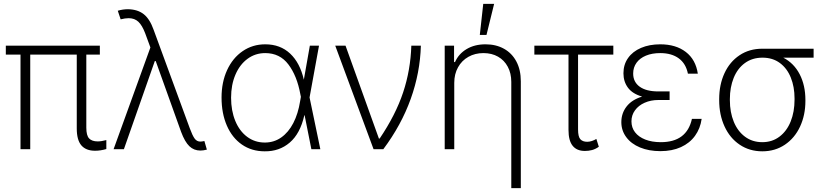

<svg xmlns="http://www.w3.org/2000/svg" viewBox="-20 -764 4230 983"><path d="M491.2 -484.4H421.9V-110.4Q421.9 -70.3 436.3 -55.2Q450.7 -40 480.5 -40Q499 -40 524.4 -46.9V-1Q494.6 7.8 466.8 7.8Q420.4 7.8 396.7 -19.5Q373 -46.9 373 -106.4V-484.4H134.8V0H85V-484.4H9.8V-530.3H491.2Z M907.2 -88.9 777.3 -451.2H772.5L614.3 0H561.5L750 -521L723.6 -592.8Q708 -634.3 688.5 -652.6Q668.9 -670.9 638.7 -670.9Q621.1 -670.9 597.7 -665L583 -709Q608.4 -716.8 635.7 -716.8Q685.1 -715.8 716.1 -691.2Q747.1 -666.5 766.6 -611.3L951.2 -108.4Q965.3 -69.8 976.6 -54.4Q987.8 -39.1 1005.9 -39.1Q1010.3 -39.1 1015.6 -40Q1021 -41 1026.4 -42L1039.1 2Q1021 6.8 1005.9 6.8Q972.7 6.8 949.5 -15.4Q926.3 -37.6 907.2 -88.9Z M1114.3 -264.6Q1114.3 -343.3 1142.8 -405.3Q1171.4 -467.3 1222.4 -502.2Q1273.4 -537.1 1337.9 -537.1Q1415 -537.1 1465.6 -489.5Q1516.1 -441.9 1535.6 -356L1566.4 -530.3H1613.3L1564.9 -265.1L1620.1 0H1574.2L1539.6 -173.8H1538.1Q1517.1 -80.1 1463.6 -34.2Q1410.2 11.7 1335 10.7Q1268.6 10.7 1218.5 -23.9Q1168.5 -58.6 1141.4 -121.1Q1114.3 -183.6 1114.3 -264.6ZM1335.9 -34.2Q1382.8 -34.2 1419.9 -60.3Q1457 -86.4 1481.7 -134Q1506.3 -181.6 1516.6 -246.1L1520.5 -268.1L1517.6 -282.2Q1500.5 -376 1456.5 -434.1Q1412.6 -492.2 1337.9 -492.2Q1287.1 -492.2 1247.3 -462.9Q1207.5 -433.6 1185.3 -381.6Q1163.1 -329.6 1163.1 -263.7Q1163.1 -197.3 1184.6 -145Q1206.1 -92.8 1245.4 -63.5Q1284.7 -34.2 1335.9 -34.2Z M1696.3 -530.3H1749L1919.9 -54.7H1923.8Q2005.9 -176.3 2043.9 -290.8Q2082 -405.3 2085.9 -530.3H2134.8Q2130.9 -391.6 2082.8 -257.6Q2034.7 -123.5 1942.4 0H1892.6Z M2305.7 0H2256.8V-530.3H2304.7V-446.3H2309.6Q2328.1 -488.3 2368.9 -512.7Q2409.7 -537.1 2465.8 -537.1Q2519.5 -537.1 2560.3 -514.4Q2601.1 -491.7 2623.8 -449Q2646.5 -406.2 2646.5 -347.7V199.2H2597.7V-344.7Q2597.7 -388.7 2579.8 -422.1Q2562 -455.6 2529.8 -473.9Q2497.6 -492.2 2455.1 -492.2Q2412.1 -492.2 2378.2 -473.1Q2344.2 -454.1 2325 -419.4Q2305.7 -384.8 2305.7 -339.8ZM2454.1 -744.1H2509.8L2470.7 -585H2436.5Z M3120.1 -484.4H2939.5V-101.6Q2939.5 -64 2951.4 -51Q2963.4 -38.1 2986.3 -38.1Q2998 -38.1 3010.5 -42.2Q3022.9 -46.4 3033.2 -52.7L3045.9 -12.7Q3028.8 -0.5 3011.2 4.2Q2993.7 8.8 2974.6 8.8Q2933.1 8.8 2911.9 -17.6Q2890.6 -43.9 2890.6 -98.6V-484.4H2715.8V-530.3H3120.1Z M3267.6 -269.5Q3218.3 -283.7 3195.1 -314.9Q3171.9 -346.2 3171.9 -388.7Q3171.9 -433.6 3195.6 -467Q3219.2 -500.5 3262 -518.8Q3304.7 -537.1 3360.4 -537.1Q3440.4 -537.1 3491.2 -498Q3542 -459 3552.7 -386.7H3502Q3491.7 -438.5 3455.1 -465.3Q3418.5 -492.2 3360.4 -492.2Q3318.4 -492.2 3287.1 -479.2Q3255.9 -466.3 3238.8 -442.6Q3221.7 -418.9 3221.7 -387.7Q3221.7 -344.2 3255.1 -320.1Q3288.6 -295.9 3350.6 -295.9H3408.2V-252H3350.6Q3312 -252 3280.5 -238Q3249 -224.1 3231 -199.2Q3212.9 -174.3 3212.9 -142.6Q3212.9 -110.8 3231.2 -86.9Q3249.5 -63 3283.4 -49.6Q3317.4 -36.1 3363.3 -36.1Q3496.1 -36.1 3522.5 -155.3H3572.3Q3565.4 -106 3538.3 -68.6Q3511.2 -31.2 3466.1 -10.7Q3420.9 9.8 3361.3 9.8Q3302.2 9.8 3256.8 -9Q3211.4 -27.8 3186.3 -61.8Q3161.1 -95.7 3161.1 -138.7Q3161.1 -184.1 3188 -218.8Q3214.8 -253.4 3267.6 -269.5Z M3882.8 -514.6H4145.5V-468.8H3990.2Q4044.9 -440.4 4074.2 -383.8Q4103.5 -327.1 4103.5 -252V-247.1Q4103.5 -174.8 4076.2 -116Q4048.8 -57.1 3998.5 -23.2Q3948.2 10.7 3882.8 10.7Q3817.4 10.7 3767.1 -23.2Q3716.8 -57.1 3689.5 -116.7Q3662.1 -176.3 3662.1 -251V-256.8Q3662.1 -330.6 3689.2 -389.2Q3716.3 -447.8 3766.4 -481.2Q3816.4 -514.6 3882.8 -514.6ZM3882.8 -36.1Q3933.6 -36.1 3970.9 -64.5Q4008.3 -92.8 4028.1 -142.1Q4047.9 -191.4 4047.9 -253.9V-259.8Q4047.9 -319.3 4028.8 -366.7Q4009.8 -414.1 3972.9 -441.4Q3936 -468.8 3883.8 -468.8Q3831.5 -468.8 3793.7 -441.2Q3755.9 -413.6 3736.3 -365.2Q3716.8 -316.9 3716.8 -256.8V-251Q3716.8 -189.5 3736.8 -140.6Q3756.8 -91.8 3794.4 -64Q3832 -36.1 3882.8 -36.1Z"/></svg>

Font: Pretendard Std ExtraLight
Style: Regular
Weight: 200
Designer: Base glyphs from Inter by Rasmus Andersson; Hangeul glyphs from Noto Sans CJK(Source Han Sans) by Jang Soo-young and Kan
Foundry: Kil Hyung-jin
Version: Version 1.309